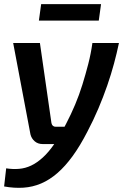

<svg xmlns="http://www.w3.org/2000/svg" viewBox="-23 -700 607 933"><path d="M555 -491Q545 -443 531 -391Q517 -339 498 -284Q479 -229 455 -172.5Q431 -116 401 -59Q366 9 330 58.5Q294 108 256 141Q218 174 177 191.5Q136 209 91 212Q46 215 -3 206L7 118Q39 123 69.5 120.5Q100 118 128.5 104.5Q157 91 185.5 65Q214 39 242 -2Q270 -43 299 -100Q322 -144 342 -191.5Q362 -239 377.5 -289Q393 -339 406 -389.5Q419 -440 426 -491ZM171 -491 227 -102Q231 -84 248 -84H307L267 0H184Q161 0 145.5 -13.5Q130 -27 125 -47L41 -491ZM468 -680 457 -600H166L177 -680Z"/></svg>

Font: Exo 2 SemiBold
Style: Italic
Weight: 600
Italic angle: -8°
Designer: Natanael Gama
Foundry: Natanael Gama
Version: Version 2.010